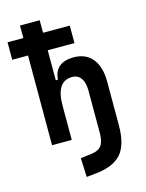

<svg xmlns="http://www.w3.org/2000/svg" viewBox="-140 -816 865 1135"><g transform="rotate(-15 293.0 -248.5)"><path d="M96.7 0V-548.8H0V-655.8H96.7V-732.4H217.3V-655.8H380.9V-548.8H217.3V-365.2H230.5Q238.3 -468.8 354 -468.8Q428.2 -468.8 468.5 -418.9Q508.8 -369.1 508.8 -278.3V-11.7Q508.8 109.4 459 164.1Q409.2 218.8 299.8 228.5L246.1 234.4L241.2 118.2L309.6 109.4Q350.6 105 369.4 80.3Q388.2 55.7 388.2 3.9V-256.3Q388.2 -305.7 368.9 -332.3Q349.6 -358.9 314.9 -358.9Q217.3 -358.9 217.3 -210.4V0Z"/></g></svg>

Font: CaskaydiaCove NFP SemiBold
Style: Regular
Weight: 600
Designer: Aaron Bell
Foundry: Saja Typeworks
Version: Version 2111.001; VTT 6.35;Nerd Fonts 3.1.1